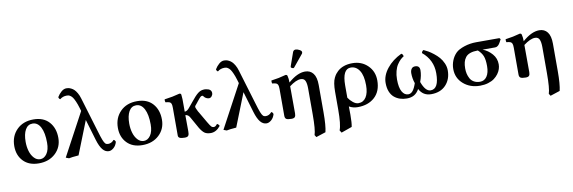

<svg xmlns="http://www.w3.org/2000/svg" viewBox="-61 -1212 5861 1965"><g transform="rotate(-10 2869.5 -230.0)"><path d="M38.1 -207Q38.1 -310.5 103.8 -376.7Q169.4 -442.9 277.8 -442.9Q382.3 -442.9 439.7 -378.9Q497.1 -314.9 497.1 -212.9Q497.1 -116.2 429.9 -53.2Q362.8 9.8 256.8 9.8Q154.3 9.8 96.2 -50.8Q38.1 -111.3 38.1 -207ZM261.2 -402.8Q212.4 -402.8 186.3 -356.4Q160.2 -310.1 160.2 -230Q160.2 -178.7 173.3 -134Q186.5 -89.4 213.9 -59.6Q241.2 -29.8 277.8 -29.8Q318.4 -29.8 346.7 -70.1Q375 -110.4 375 -184.1Q375 -287.1 345 -345Q314.9 -402.8 261.2 -402.8Z M1069.8 -70.8Q1059.1 -32.2 1033.7 -10.5Q1008.3 11.2 983.9 11.2Q946.8 11.2 919.2 -22.5Q891.6 -56.2 870.6 -126L805.7 -344.2L669.4 0Q595.7 5.4 568.8 12.2L536.6 0L774.9 -443.8L764.6 -478Q752.9 -517.6 740.2 -546.1Q727.5 -574.7 717.3 -589.4Q707 -604 694.8 -612.3Q682.6 -620.6 674.8 -622.3Q667 -624 656.7 -624Q614.7 -624 585.4 -599.1Q580.1 -600.6 575.2 -607.2Q570.3 -613.8 568.8 -623Q586.9 -653.8 612.8 -676Q638.7 -698.2 665.5 -698.2Q676.8 -698.2 687.5 -696.3Q698.2 -694.3 714.6 -686.5Q731 -678.7 744.9 -665.5Q758.8 -652.3 773.4 -627.4Q788.1 -602.5 797.9 -568.8L904.8 -213.9Q924.8 -145.5 937 -115Q949.2 -84.5 960 -73.7Q970.7 -63 987.8 -63Q1024.4 -63 1049.8 -94.2Q1063 -91.8 1069.8 -70.8Z M1114.7 -207Q1114.7 -310.5 1180.4 -376.7Q1246.1 -442.9 1354.5 -442.9Q1459 -442.9 1516.4 -378.9Q1573.7 -314.9 1573.7 -212.9Q1573.7 -116.2 1506.6 -53.2Q1439.5 9.8 1333.5 9.8Q1231 9.8 1172.9 -50.8Q1114.7 -111.3 1114.7 -207ZM1337.9 -402.8Q1289.1 -402.8 1262.9 -356.4Q1236.8 -310.1 1236.8 -230Q1236.8 -178.7 1250 -134Q1263.2 -89.4 1290.5 -59.6Q1317.9 -29.8 1354.5 -29.8Q1395 -29.8 1423.3 -70.1Q1451.7 -110.4 1451.7 -184.1Q1451.7 -287.1 1421.6 -345Q1391.6 -402.8 1337.9 -402.8Z M1818.4 -46.9Q1819.3 -18.1 1810.5 -4.2Q1801.8 9.8 1773.4 9.8Q1737.3 9.8 1721.2 2.2Q1705.1 -5.4 1704.6 -22.9V-49.8V-312Q1704.6 -341.3 1699.5 -354.5Q1694.3 -367.7 1681.9 -373Q1669.4 -378.4 1639.6 -380.9Q1637.7 -385.7 1636.5 -395.5Q1635.3 -405.3 1637.2 -412.1Q1723.1 -422.9 1794.4 -442.9Q1800.3 -442.9 1802.2 -441.9Q1808.6 -440.4 1811.5 -436Q1813.5 -434.1 1813.5 -428.2Q1818.8 -391.6 1817.4 -320.8V-252Q1843.3 -252 1868.7 -285.2L1900.4 -323.2Q1906.2 -331.1 1908.2 -333Q1956.1 -393.1 1985.1 -416.3Q2014.2 -439.5 2044.4 -440.9Q2059.1 -442.9 2073.2 -439.9Q2127.4 -432.6 2127.4 -390.1Q2127.4 -374 2115.5 -359.1Q2103.5 -344.2 2087.4 -344.2Q2065.4 -344.2 2044.4 -360.8Q2042 -363.3 2037.1 -369.4Q2032.2 -375.5 2028.6 -378.7Q2024.9 -381.8 2022.5 -381.8Q2011.7 -381.8 2002.2 -373Q1992.7 -364.3 1965.3 -330.1Q1962.4 -327.1 1957.5 -319.8L1933.6 -291Q1931.6 -288.1 1931.6 -276.9Q1932.6 -270 1951.7 -231Q1956.1 -225.1 1958.5 -220.2L2024.4 -106.9Q2046.9 -68.8 2057.4 -57.4Q2067.9 -45.9 2083.5 -45.9H2085.4Q2094.7 -46.4 2102.1 -51.8Q2109.4 -57.1 2120.6 -70.8Q2128.4 -68.8 2135.3 -61.3Q2142.1 -53.7 2144.5 -46.9Q2101.1 8.3 2045.4 9.8Q2002.9 9.8 1979.7 -6.3Q1956.5 -22.5 1931.6 -63L1867.7 -176.8Q1848.6 -215.8 1817.4 -215.8Q1817.4 -107.9 1818.4 -69.8Z M2708.5 -70.8Q2697.8 -32.2 2672.4 -10.5Q2647 11.2 2622.6 11.2Q2585.4 11.2 2557.9 -22.5Q2530.3 -56.2 2509.3 -126L2444.3 -344.2L2308.1 0Q2234.4 5.4 2207.5 12.2L2175.3 0L2413.6 -443.8L2403.3 -478Q2391.6 -517.6 2378.9 -546.1Q2366.2 -574.7 2356 -589.4Q2345.7 -604 2333.5 -612.3Q2321.3 -620.6 2313.5 -622.3Q2305.7 -624 2295.4 -624Q2253.4 -624 2224.1 -599.1Q2218.8 -600.6 2213.9 -607.2Q2209 -613.8 2207.5 -623Q2225.6 -653.8 2251.5 -676Q2277.3 -698.2 2304.2 -698.2Q2315.4 -698.2 2326.2 -696.3Q2336.9 -694.3 2353.3 -686.5Q2369.6 -678.7 2383.5 -665.5Q2397.5 -652.3 2412.1 -627.4Q2426.8 -602.5 2436.5 -568.8L2543.5 -213.9Q2563.5 -145.5 2575.7 -115Q2587.9 -84.5 2598.6 -73.7Q2609.4 -63 2626.5 -63Q2663.1 -63 2688.5 -94.2Q2701.7 -91.8 2708.5 -70.8Z M2813.5 -33.2V-311Q2813.5 -340.8 2808.1 -354.2Q2802.7 -367.7 2790.3 -373Q2777.8 -378.4 2748.5 -380.9Q2747.1 -385.3 2745.8 -395Q2744.6 -404.8 2746.1 -412.1Q2826.7 -422.4 2898.4 -442.9Q2914.6 -442.9 2917.5 -429.2Q2925.3 -400.4 2925.3 -359.9Q3019.5 -442.9 3100.1 -442.9Q3154.3 -442.9 3184.8 -403.3Q3215.3 -363.8 3215.3 -283.2V2Q3215.3 139.2 3199.2 205.1L3099.1 237.8L3084.5 214.8Q3102.5 164.1 3102.5 2V-267.1Q3102.5 -319.8 3090.1 -346.9Q3077.6 -374 3043.5 -374Q2995.6 -374 2925.3 -320.8L2926.3 -39.1Q2926.3 -13.2 2917 -1.7Q2907.7 9.8 2881.3 9.8Q2841.8 9.8 2827.6 0.5Q2813.5 -8.8 2813.5 -33.2ZM3045.4 -681.2Q3062.5 -681.2 3084.5 -669.4Q3106.4 -657.7 3106.4 -644Q3106.4 -633.8 3101.6 -627.9L3001.5 -505.9Q2995.6 -498 2990.2 -498Q2983.9 -498 2974.6 -502.7Q2965.3 -507.3 2965.3 -512.2Q2965.3 -518.1 2966.3 -521L3016.1 -662.1Q3016.6 -663.1 3017.8 -665Q3019 -667 3019.5 -668Q3027.8 -681.2 3045.4 -681.2Z M3692.4 -195.8Q3692.4 -296.9 3658.4 -349.4Q3624.5 -401.9 3568.4 -401.9Q3481 -401.9 3481 -231V-104Q3500 -74.7 3528.6 -51.8Q3557.1 -28.8 3584 -28.8Q3635.7 -28.8 3664.1 -73Q3692.4 -117.2 3692.4 -195.8ZM3473.1 198.2 3361.3 237.8 3345.2 211.9Q3368.2 155.8 3368.2 -1V-185.1Q3368.2 -232.9 3374 -269Q3379.9 -305.2 3391.4 -328.1Q3402.8 -351.1 3412.4 -363.5Q3421.9 -376 3436 -389.2Q3493.7 -442.9 3592.3 -442.9Q3687.5 -442.9 3750.7 -381.1Q3814 -319.3 3814 -225.1Q3814 -112.8 3746.8 -51.5Q3679.7 9.8 3570.3 9.8Q3521 9.8 3481 -13.2Q3481 -2 3481.4 28.8Q3481.9 59.6 3481.9 71.8Q3481.9 158.7 3473.1 198.2Z M4542 -201.2Q4542 -108.4 4486.3 -49.3Q4430.7 9.8 4334 9.8Q4249 9.8 4210 -65.9Q4188.5 -26.4 4157 -8.3Q4125.5 9.8 4080.1 9.8Q4042 9.8 4009.5 -1Q3977.1 -11.7 3950.4 -33.9Q3923.8 -56.2 3908.4 -94.5Q3893.1 -132.8 3893.1 -184.1Q3893.1 -261.2 3950.4 -333.5Q4007.8 -405.8 4103 -451.2Q4120.6 -442.9 4122.1 -420.9Q4104 -410.6 4086.9 -394Q4069.8 -377.4 4052.5 -351.3Q4035.2 -325.2 4024.7 -285.9Q4014.2 -246.6 4014.2 -200.2Q4014.2 -115.2 4038.3 -72.5Q4062.5 -29.8 4102.1 -29.8Q4129.4 -29.8 4149.4 -54.2Q4169.4 -78.6 4187 -130.9Q4168.9 -182.1 4168.9 -236.8Q4168.9 -263.7 4181.4 -281.7Q4193.8 -299.8 4219.2 -299.8Q4267.1 -299.8 4267.1 -251Q4267.1 -196.3 4243.2 -132.8Q4280.3 -29.8 4335 -29.8Q4420.9 -29.8 4420.9 -193.8Q4420.9 -331.5 4313 -420.9Q4315.9 -440.4 4333 -449.2Q4355.5 -439.5 4379.4 -425.8Q4403.3 -412.1 4433.6 -388.4Q4463.9 -364.7 4486.8 -338.4Q4509.8 -312 4525.9 -275.6Q4542 -239.3 4542 -201.2Z M4848.6 -28.8Q4893.1 -28.8 4919.4 -67.1Q4945.8 -105.5 4945.8 -174.8Q4945.8 -241.7 4931.4 -278.3Q4917 -314.9 4880.4 -348.1Q4833.5 -348.1 4801.3 -336.9Q4769 -325.7 4752 -303.5Q4734.9 -281.2 4727.8 -253.7Q4720.7 -226.1 4720.7 -188Q4720.7 -159.7 4726.6 -134Q4732.4 -108.4 4745.8 -83.5Q4759.3 -58.6 4785.6 -43.7Q4812 -28.8 4848.6 -28.8ZM5059.6 -348.1H4929.7Q4985.8 -326.2 5026.1 -280Q5066.4 -233.9 5066.4 -171.9Q5066.4 -147.9 5058.6 -123.3Q5050.8 -98.6 5033 -74.2Q5015.1 -49.8 4989.7 -31Q4964.4 -12.2 4926 -0.5Q4887.7 11.2 4841.8 11.2Q4738.3 11.2 4668.9 -49.6Q4599.6 -110.4 4599.6 -204.1Q4599.6 -250 4616.5 -292.5Q4633.3 -335 4664.6 -366.2Q4692.4 -394 4752.7 -414.1Q4813 -434.1 4878.4 -434.1H5119.6L5130.4 -421.9Q5128.9 -418.9 5123 -407.5Q5117.2 -396 5114.7 -392.1Q5112.3 -388.2 5106.7 -378.9Q5101.1 -369.6 5097.2 -366Q5093.3 -362.3 5086.9 -357.2Q5080.6 -352.1 5074 -350.1Q5067.4 -348.1 5059.6 -348.1Z M5247.6 -33.2V-311Q5247.6 -340.8 5242.2 -354.2Q5236.8 -367.7 5224.4 -373Q5211.9 -378.4 5182.6 -380.9Q5181.2 -385.3 5179.9 -395Q5178.7 -404.8 5180.2 -412.1Q5260.7 -422.4 5332.5 -442.9Q5348.6 -442.9 5351.6 -429.2Q5359.4 -400.4 5359.4 -359.9Q5453.6 -442.9 5534.2 -442.9Q5588.4 -442.9 5618.9 -403.3Q5649.4 -363.8 5649.4 -283.2V2Q5649.4 139.2 5633.3 205.1L5533.2 237.8L5518.6 214.8Q5536.6 164.1 5536.6 2V-267.1Q5536.6 -319.8 5524.2 -346.9Q5511.7 -374 5477.5 -374Q5429.7 -374 5359.4 -320.8L5360.4 -39.1Q5360.4 -13.2 5351.1 -1.7Q5341.8 9.8 5315.4 9.8Q5275.9 9.8 5261.7 0.5Q5247.6 -8.8 5247.6 -33.2Z"/></g></svg>

Font: Common Serif SemiBold
Style: Regular
Weight: 600
Designer: Philipp H. Poll, Khaled Hosny
Foundry: Stefan Peev, Context Ltd.
Version: Version 1.026